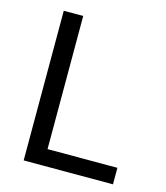

<svg xmlns="http://www.w3.org/2000/svg" viewBox="-99 -716 685 792"><g transform="rotate(15 243.5 -319.5)"><path d="M158.7 0H75.6V-639H158.7ZM120.2 -70.5H457V0H120.2Z"/></g></svg>

Font: Anek Bangla Medium
Style: Regular
Weight: 500
Designer: Sulekha Rajkumar (Bangla), Yesha Goshar (Latin)
Foundry: Ek Type
Version: Version 1.003